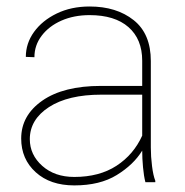

<svg xmlns="http://www.w3.org/2000/svg" viewBox="-20 -558 568 588"><path d="M425.3 0Q420.4 -19 418 -45.7Q415.5 -72.3 415.5 -96.7Q389.2 -53.7 337.6 -22Q286.1 9.8 207.5 9.8Q133.8 9.8 89.4 -30.5Q44.9 -70.8 44.9 -133.8Q44.9 -204.6 109.6 -249.8Q174.3 -294.9 289.1 -294.9H415.5V-372.1Q415.5 -438 373.5 -474.9Q331.5 -511.7 254.4 -511.7Q206.5 -511.7 168.2 -494.9Q129.9 -478 107.7 -448.7Q85.4 -419.4 85.4 -382.8L59.1 -383.8Q59.1 -425.3 84.2 -460.2Q109.4 -495.1 153.6 -516.6Q197.8 -538.1 254.4 -538.1Q336.9 -538.1 389.4 -496.3Q441.9 -454.6 441.9 -371.1V-106.4Q441.9 -78.1 445.6 -49.3Q449.2 -20.5 455.6 -4.4V0ZM207.5 -16.1Q284.2 -16.1 336.7 -50.3Q389.2 -84.5 415.5 -142.6V-268.1H290.5Q188.5 -268.1 129.9 -230Q71.3 -191.9 71.3 -131.8Q71.3 -84 109.4 -50Q147.5 -16.1 207.5 -16.1Z"/></svg>

Font: Vazirmatn RD FD Thin
Style: Regular
Weight: 100
Designer: Saber Rastikerdar
Foundry: Saber Rastikerdar
Version: Version 33.003